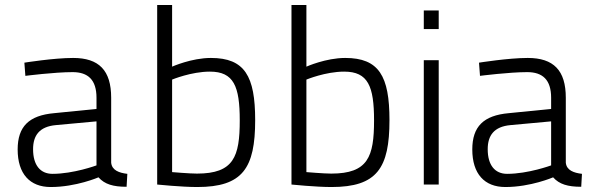

<svg xmlns="http://www.w3.org/2000/svg" viewBox="-20 -742 2388 772"><path d="M427 -349C427 -459 378 -509 274 -509C196 -509 78 -490 78 -490L82 -437C82 -437 199 -452 272 -452C334 -452 368 -421 368 -349V-304L198 -287C96 -278 51 -233 51 -141C51 -43 100 10 184 10C286 10 376 -29 376 -29C401 -1 435 9 489 9L492 -43C459 -47 430 -57 427 -88ZM368 -254V-77C368 -77 276 -43 191 -43C142 -43 113 -78 113 -142C113 -197 138 -233 205 -239Z M828 -509C750 -509 672 -474 672 -474V-722H612V0C612 0 710 10 773 10C956 10 1006 -66 1006 -259C1006 -436 964 -509 828 -509ZM772 -44C742 -44 672 -50 672 -50V-422C672 -422 749 -454 824 -454C920 -454 944 -395 944 -258C944 -112 920 -44 772 -44Z M1368 -509C1290 -509 1212 -474 1212 -474V-722H1152V0C1152 0 1250 10 1313 10C1496 10 1546 -66 1546 -259C1546 -436 1504 -509 1368 -509ZM1312 -44C1282 -44 1212 -50 1212 -50V-422C1212 -422 1289 -454 1364 -454C1460 -454 1484 -395 1484 -258C1484 -112 1460 -44 1312 -44Z M1684 0H1744V-500H1684ZM1684 -625H1744V-700H1684Z M2255 -349C2255 -459 2206 -509 2102 -509C2024 -509 1906 -490 1906 -490L1910 -437C1910 -437 2027 -452 2100 -452C2162 -452 2196 -421 2196 -349V-304L2026 -287C1924 -278 1879 -233 1879 -141C1879 -43 1928 10 2012 10C2114 10 2204 -29 2204 -29C2229 -1 2263 9 2317 9L2320 -43C2287 -47 2258 -57 2255 -88ZM2196 -254V-77C2196 -77 2104 -43 2019 -43C1970 -43 1941 -78 1941 -142C1941 -197 1966 -233 2033 -239Z"/></svg>

Font: TitilliumText22L
Style: 250 wt
Weight: 300
Designer: Campivisivi
Foundry: Campivisivi
Version: 1.000